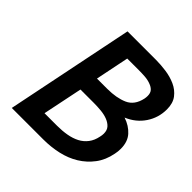

<svg xmlns="http://www.w3.org/2000/svg" viewBox="-177 -794 929 929"><g transform="rotate(45 288.0 -329.0)"><path d="M301 -392Q364 -392 407 -411Q450 -430 462 -486Q463 -491 463.5 -496Q464 -501 464 -506Q464 -526 454 -537Q444 -548 427 -554Q409 -561 387.5 -562.5Q366 -564 345 -564H266L231 -392ZM256 -94Q291 -94 322 -99.5Q353 -105 377 -117.5Q401 -130 417.5 -151.5Q434 -173 440 -204Q443 -216 443 -227Q443 -250 431 -263.5Q419 -277 399 -285Q379 -293 353.5 -295.5Q328 -298 304 -298H212L170 -94ZM459 -353Q501 -339 527 -310Q553 -281 553 -233Q553 -224 552 -214.5Q551 -205 549 -196Q539 -144 511 -107Q483 -70 444 -46Q405 -22 356.5 -11Q308 0 255 0H40L174 -658H368Q401 -658 437.5 -653Q474 -648 505 -634Q536 -620 556 -594Q576 -568 576 -526Q576 -469 545 -422.5Q514 -376 459 -353Z"/></g></svg>

Font: Codetta
Style: Bold Italic
Weight: 700
Italic angle: -11°
Designer: Ulrich Proeller
Foundry: PROSA GmbH
Version: Version 2.00;September 29, 2018;FontCreator 11.5.0.2427 64-b